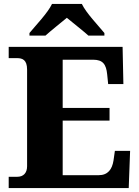

<svg xmlns="http://www.w3.org/2000/svg" viewBox="-20 -951 705 971"><path d="M129 -784V-771H210C234 -793 288 -836 318 -861C348 -836 403 -793 427 -771H508V-784C477 -822 415 -886 394 -931H243C222 -886 160 -822 129 -784ZM24 0H631L638 -188H561L554 -139C547 -95 526 -65 479 -65H297V-341H534V-405H297V-649H451C500 -649 517 -626 522 -575L527 -526H604L600 -714H24V-657H66C93 -657 117 -649 117 -599V-110C117 -76 98 -57 68 -57H24Z"/></svg>

Font: Noto Serif Gurmukhi ExtraBold
Style: Regular
Weight: 800
Designer: Vaibhav Singh and the Monotype Design Team
Foundry: Monotype Imaging Inc.
Version: Version 2.004